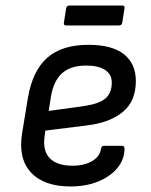

<svg xmlns="http://www.w3.org/2000/svg" viewBox="-20 -662 544 694"><path d="M235 12Q139 12 92 -38.5Q45 -89 60 -181L81 -309Q98 -407 151 -453.5Q204 -500 300 -500Q385 -500 428 -466Q471 -432 471 -369Q471 -296 424 -257.5Q377 -219 297 -209L144 -190L141 -168Q134 -116 160.5 -89.5Q187 -63 242 -63Q284 -63 312.5 -79.5Q341 -96 345 -124Q347 -135 356 -135H421Q430 -135 430 -125Q430 -86 404.5 -55Q379 -24 335 -6Q291 12 235 12ZM156 -261 286 -279Q339 -287 361.5 -306.5Q384 -326 384 -364Q384 -393 360 -409Q336 -425 292 -425Q234 -425 203.5 -396.5Q173 -368 164 -312ZM219 -570Q209 -570 211 -580L219 -632Q221 -642 231 -642H422Q432 -642 430 -632L422 -580Q420 -570 410 -570Z"/></svg>

Font: Sofia Sans Hairline
Style: Italic
Weight: 1
Italic angle: -9°
Designer: Botio Nikoltchev, Ani Petrova
Foundry: lettersoup
Version: Version 4.102